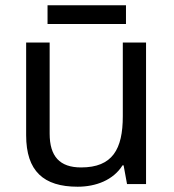

<svg xmlns="http://www.w3.org/2000/svg" viewBox="-20 -697 658 727"><path d="M457 -677H160V-606H457ZM533 -536H445V-257C445 -132 406 -63 287 -63C206 -63 168 -105 168 -191V-536H79V-185C79 -49 145 10 274 10C343 10 409 -15 444 -71H448L461 0H533Z"/></svg>

Font: Noto Sans Bhaiksuki
Style: Regular
Weight: 400
Designer: Monotype Design Team
Foundry: Monotype Imaging Inc.
Version: Version 2.002